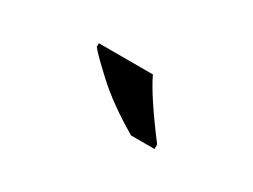

<svg xmlns="http://www.w3.org/2000/svg" viewBox="-29 -927 634 482"><g transform="rotate(30 288.5 -686.0)"><path d="M416 -606H348.1Q271 -650.9 221.2 -696.8Q171.4 -742.7 162.1 -755.9V-766.1H318.8Q342.3 -716.3 416 -619.1Z"/></g></svg>

Font: DroidSerif-Bold
Style: Bold
Weight: 700
Foundry: Ascender Corporation
Version: Version 1.00 build 112